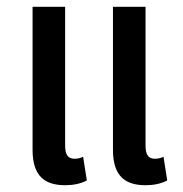

<svg xmlns="http://www.w3.org/2000/svg" viewBox="-20 -537 538 566"><path d="M172 9C195 9 217 5 236 -5L225 -75C218 -71 208 -69 200 -69C181 -69 172 -80 172 -108V-517H76V-95C76 -17 113 9 172 9ZM409 9C432 9 454 5 473 -5L462 -75C455 -71 445 -69 437 -69C418 -69 409 -80 409 -108V-517H313V-95C313 -17 350 9 409 9Z"/></svg>

Font: Noto Sans Thai UI ExtraCondensed Medium
Style: Regular
Weight: 500
Width: 3
Designer: Monotype Design Team
Foundry: Monotype Imaging Inc.
Version: Version 1.901